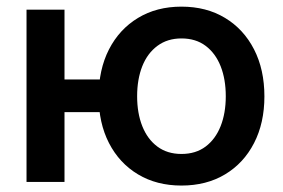

<svg xmlns="http://www.w3.org/2000/svg" viewBox="-20 -559 870 590"><path d="M61.5 0V-529.3H178.2V0ZM147.5 -214.4V-314.9H328.1V-214.4ZM537.6 11.2Q461.4 11.2 404.1 -23.2Q346.7 -57.6 314.9 -119.4Q283.2 -181.2 283.2 -262.7Q283.2 -345.2 314.9 -407.2Q346.7 -469.2 404.1 -503.9Q461.4 -538.6 537.6 -538.6Q614.3 -538.6 671.6 -503.9Q729 -469.2 760.7 -407.2Q792.5 -345.2 792.5 -262.7Q792.5 -181.2 760.7 -119.4Q729 -57.6 671.6 -23.2Q614.3 11.2 537.6 11.2ZM537.6 -85.9Q581.5 -85.9 611.8 -108.6Q642.1 -131.3 658 -171.4Q673.8 -211.4 673.8 -263.2Q673.8 -315.4 658 -355.5Q642.1 -395.5 611.8 -418.2Q581.5 -440.9 537.6 -440.9Q494.6 -440.9 463.9 -418.2Q433.1 -395.5 417.2 -355.5Q401.4 -315.4 401.4 -263.2Q401.4 -211.4 417.2 -171.4Q433.1 -131.3 463.6 -108.6Q494.1 -85.9 537.6 -85.9Z"/></svg>

Font: Inter Cardless Tabular Medium
Style: Regular
Weight: 500
Designer: Rasmus Andersson
Foundry: rsms
Version: Version 4.000;git-4fc901f